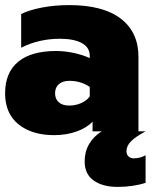

<svg xmlns="http://www.w3.org/2000/svg" viewBox="-30 -515 626 753"><path d="M495 106Q519 106 541 94V202Q492 218 431 218Q373 218 337.5 193Q302 168 302 118Q302 80 319.5 50Q337 20 369 0H333V-38Q311 -14 271 0.5Q231 15 182 15Q95 15 42.5 -27.5Q-10 -70 -10 -149Q-10 -230 41 -272.5Q92 -315 190 -315Q225 -315 261 -307Q297 -299 322 -287V-296Q322 -329 291 -346Q260 -363 205 -363Q123 -363 53 -328V-460Q85 -476 135 -485.5Q185 -495 242 -495Q374 -495 443.5 -442Q513 -389 513 -292V0H541Q502 21 484 39Q466 57 466 78Q466 91 474 98.5Q482 106 495 106ZM322 -174Q287 -198 242 -198Q216 -198 201 -185Q186 -172 186 -149Q186 -127 200.5 -114Q215 -101 241 -101Q267 -101 289 -111Q311 -121 322 -137Z"/></svg>

Font: Readiness ExtraBold
Style: Regular
Weight: 800
Designer: Katatrad Team
Foundry: CadsonDemak
Version: Version 1.00;January 16, 2020;FontCreator 12.0.0.2550 64-bit